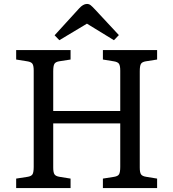

<svg xmlns="http://www.w3.org/2000/svg" viewBox="-20 -954 879 974"><path d="M62 0V-48L120 -57Q139 -60 145 -70Q151 -80 151 -108V-596Q151 -621 144.5 -630.5Q138 -640 118 -643L62 -652V-700H338V-652L280 -643Q262 -640 256 -630Q250 -620 250 -592V-391H590V-596Q590 -621 583.5 -630.5Q577 -640 557 -643L502 -652V-700H777V-652L720 -643Q701 -640 695 -630Q689 -620 689 -592V-104Q689 -79 695.5 -69.5Q702 -60 722 -57L777 -48V0H502V-48L559 -57Q578 -60 584 -70Q590 -80 590 -108V-328H250V-104Q250 -79 256.5 -69.5Q263 -60 282 -57L338 -48V0ZM281 -750 257 -775 382 -912Q391 -922 401 -928Q411 -934 421 -934Q432 -934 440 -927.5Q448 -921 462 -906L583 -776L558 -750L421 -834Z"/></svg>

Font: Literata 12pt
Style: Regular
Weight: 400
Designer: Latin by Veronika Burian and Jose Scaglione. Greek by Irene Vlachou. Cyrillic by Vera Evstafieva.
Foundry: TypeTogether
Version: Version 3.002